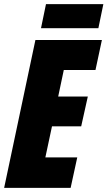

<svg xmlns="http://www.w3.org/2000/svg" viewBox="-25 -907 519 927"><path d="M-5 0 146 -714H467L436 -569H283L256 -441H399L367 -297H226L194 -147H348L316 0ZM173 -771 197 -887H474L450 -771Z"/></svg>

Font: Noto Sans Display Condensed Black
Style: Italic
Weight: 900
Width: 3
Italic angle: -192°
Designer: Monotype Design Team
Foundry: Monotype Imaging Inc.
Version: Version 1.900